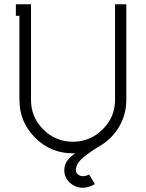

<svg xmlns="http://www.w3.org/2000/svg" viewBox="-20 -699 682 898"><path d="M335 98.1Q335 108.9 344.7 116.9Q354.5 125 368.2 125Q381.3 125 397 117.2L423.8 162.1Q393.1 179.2 368.2 179.2Q332.5 179.2 306.6 155.3Q280.8 131.3 280.8 98.1Q280.8 72.3 293.7 54Q306.6 35.6 332 18.1H320.8Q217.3 18.1 144 -55.2Q70.8 -128.4 70.8 -231.9V-625H54.2V-679.2H125V-231.9Q125 -150.9 182.4 -93.5Q239.7 -36.1 320.8 -36.1Q401.9 -36.1 460 -93.8Q518.1 -151.4 518.1 -231.9V-679.2H570.8V-231.9Q570.8 -161.1 534.7 -102.3Q498.5 -43.5 438 -11.2Q381.8 24.4 358.4 47.4Q335 70.3 335 98.1Z"/></svg>

Font: Rawengulk
Style: Demibold
Weight: 600
Version: Version 0.92